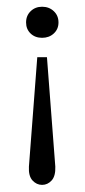

<svg xmlns="http://www.w3.org/2000/svg" viewBox="-20 -362 247 561"><path d="M88.9 -194.8H117.2L141.6 125Q142.6 152.3 130.9 165.3Q119.1 178.2 103 178.2Q86.9 178.2 75 165.3Q63 152.3 64.5 125ZM103 -342.3Q123.5 -342.3 137.2 -329.3Q150.9 -316.4 150.9 -296.4Q150.9 -276.9 137.2 -264.2Q123.5 -251.5 103 -251.5Q82.5 -251.5 69.3 -264.2Q56.2 -276.9 56.2 -296.4Q56.2 -316.4 69.6 -329.3Q83 -342.3 103 -342.3Z"/></svg>

Font: Lateef Light
Style: Regular
Weight: 300
Designer: SIL International
Foundry: SIL International
Version: Version 4.200